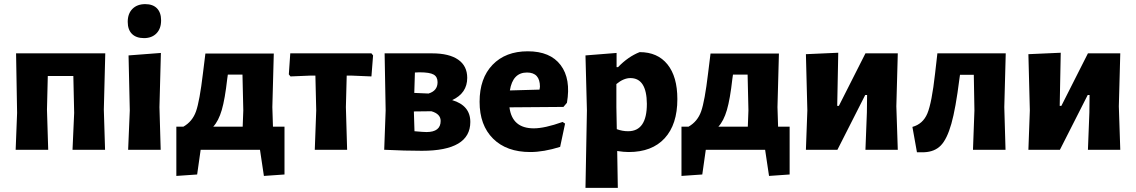

<svg xmlns="http://www.w3.org/2000/svg" viewBox="-20 -727 5515 932"><path d="M56 0 63 -179 58 -468H491L484 -195L490 0H332L340 -179L336 -358H212L208 -195L214 0Z M685 -707Q722 -707 742 -686.5Q762 -666 762 -628Q762 -588 739.5 -565Q717 -542 679 -542Q641 -542 620.5 -562.5Q600 -583 600 -621Q600 -661 623 -684Q646 -707 685 -707ZM602 0 610 -191 604 -458 761 -470 754 -207 760 0Z M836 127V-112H870Q914 -137 931.5 -186.5Q949 -236 965 -370L977 -467H1309L1302 -207L1305 -112H1361V120L1261 127L1242 0H954L937 120ZM1083 -344Q1072 -246 1056.5 -193Q1041 -140 1015 -112H1158L1161 -191L1157 -365H1086Z M1508 0 1515 -191 1511 -360H1486L1390 -356L1382 -366L1389 -468H1783L1791 -458L1783 -356L1687 -360H1663L1659 -207L1665 0Z M1845 0 1852 -191 1847 -468H2078Q2160 -468 2204 -437.5Q2248 -407 2248 -349Q2248 -275 2175 -241Q2263 -215 2263 -135Q2263 5 2028 5Q1947 5 1845 0ZM2016 -376Q2001 -376 1994 -375L1991 -276L2060 -273Q2104 -286 2104 -328Q2104 -354 2085 -365Q2066 -376 2016 -376ZM2074 -187 1989 -186 1992 -90Q2036 -86 2050 -86Q2119 -86 2119 -140Q2119 -174 2074 -187Z M2554 11Q2439 11 2373.5 -54Q2308 -119 2308 -233Q2308 -347 2371 -412.5Q2434 -478 2542 -478Q2651 -478 2701.5 -411Q2752 -344 2732 -228L2715 -208L2453 -206Q2466 -104 2571 -104Q2624 -104 2711 -135L2723 -127L2699 -14Q2619 11 2554 11ZM2538 -375Q2469 -375 2455 -288L2599 -292L2601 -306Q2601 -375 2538 -375Z M2973 -470V-401H2980Q3029 -452 3085 -474Q3172 -474 3220 -414.5Q3268 -355 3268 -246Q3268 -123 3206.5 -56Q3145 11 3032 11Q3008 11 2976 6L2979 185H2822L2829 -191L2822 -458ZM2972 -207 2974 -100Q3001 -90 3029 -90Q3120 -90 3120 -223Q3119 -348 3040 -348Q3007 -348 2972 -319Z M3288 127V-112H3322Q3366 -137 3383.5 -186.5Q3401 -236 3417 -370L3429 -467H3761L3754 -207L3757 -112H3813V120L3713 127L3694 0H3406L3389 120ZM3535 -344Q3524 -246 3508.5 -193Q3493 -140 3467 -112H3610L3613 -191L3609 -365H3538Z M3892 0 3899 -191 3892 -464 4049 -471 4044 -213H4052L4181 -468H4338L4331 -211L4338 0H4181L4188 -181L4189 -266H4180L4045 0Z M4431 12 4409 -111Q4460 -125 4481.5 -176Q4503 -227 4519 -370L4530 -466V-468H4862L4855 -207L4861 0H4703L4710 -191L4707 -364H4640L4637 -343Q4619 -200 4598 -126Q4577 -52 4547 -21Q4517 10 4466 12Z M4972 0 4979 -191 4972 -464 5129 -471 5124 -213H5132L5261 -468H5418L5411 -211L5418 0H5261L5268 -181L5269 -266H5260L5125 0Z"/></svg>

Font: Alegreya Sans ExtraBold
Style: Regular
Weight: 800
Designer: Juan Pablo del Peral
Foundry: Huerta Tipografica
Version: Version 2.007